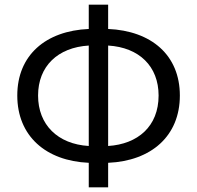

<svg xmlns="http://www.w3.org/2000/svg" viewBox="-20 -778 843 822"><path d="M443 -758H360V-654C176 -646 54 -542 54 -369C54 -196 176 -89 360 -81V24H443V-81C628 -89 750 -196 750 -369C750 -542 628 -646 443 -654ZM443 -583C576 -575 659 -494 659 -369C659 -237 570 -161 443 -153ZM360 -153C227 -161 143 -244 143 -369C143 -494 227 -575 360 -583Z"/></svg>

Font: Spoqa Han Sans Neo Regular
Style: Regular
Weight: 400
Designer: [Spoqa Han Sans Neo] Dong-huui Kim  Younghwa Kang  Yujin Lee  [Noto Sans] Ryoko NISHIZUKA  (kana & ideographs); Paul D. 
Foundry: Spoqa (http://www.spoqa-han-sans.com)
Version: Version 1.000